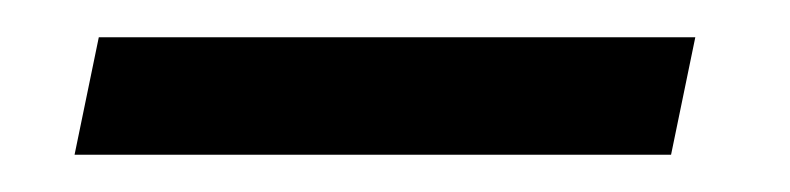

<svg xmlns="http://www.w3.org/2000/svg" viewBox="-20 -20 424 103"><path d="M20 63H340L353 0H33Z"/></svg>

Font: Advent Pro Medium
Style: Italic
Weight: 500
Italic angle: -12°
Version: Version 3.000